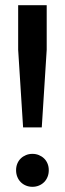

<svg xmlns="http://www.w3.org/2000/svg" viewBox="-20 -711 250 740"><path d="M50 -691H160V-519L141 -220H69L50 -519ZM105 -118Q118.5 -118 130 -113.2Q141.5 -108.5 150 -100.2Q158.5 -92 163.2 -80.5Q168 -69 168 -55Q168 -41 163.2 -29.2Q158.5 -17.5 150 -9Q141.5 -0.5 130 4.2Q118.5 9 105 9Q91.5 9 80 4.2Q68.5 -0.5 60 -9Q51.5 -17.5 46.8 -29.2Q42 -41 42 -55Q42 -69 46.8 -80.5Q51.5 -92 60 -100.2Q68.5 -108.5 80 -113.2Q91.5 -118 105 -118Z"/></svg>

Font: Argentum Sans
Style: Regular
Weight: 400
Designer: Julieta Ulanovsky, Owen Earl, Chris M. Simpson, Rasmus Andersson, Cristiano Sobral
Foundry: The Argentum Sans Project Authors
Version: Version 3.135; ttfautohint (v1.8.4.7-5d5b-dirty)